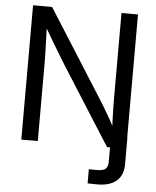

<svg xmlns="http://www.w3.org/2000/svg" viewBox="-61 -779 842 1036"><g transform="rotate(5 360.0 -261.5)"><path d="M452.6 204.1V127.4Q460.4 127.9 475.3 127.9Q490.2 127.9 497.1 127.9Q530.3 127.9 543.2 116.5Q556.2 105 556.2 79.1V-62.5H645V83Q645 142.6 609.4 173.8Q573.7 205.1 505.9 205.1Q489.3 205.1 475.8 204.8Q462.4 204.6 452.6 204.1ZM75.7 0V-727.5H178.7L477.5 -255.9Q487.8 -239.7 503.2 -214.1Q518.6 -188.5 536.1 -158Q553.7 -127.4 569.8 -96.7L560.5 -83Q558.6 -112.3 557.1 -147.7Q555.7 -183.1 555.2 -214.6Q554.7 -246.1 554.7 -263.2V-727.5H644V0H540L273.9 -419.4Q261.7 -439 243.4 -469Q225.1 -499 200.9 -539.8Q176.8 -580.6 146.5 -631.8L158.2 -649.9Q160.6 -593.8 162.1 -548.8Q163.6 -503.9 164.3 -471.4Q165 -439 165 -420.4V0Z"/></g></svg>

Font: Inter 28pt
Style: Regular
Weight: 400
Designer: Rasmus Andersson
Foundry: rsms
Version: Version 4.001;git-66647c0bb